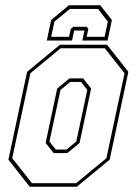

<svg xmlns="http://www.w3.org/2000/svg" viewBox="-20 -710 520 730"><path d="M93 0 12 -103 83 -437 208 -540H387L468 -437L397 -103L272 0ZM101.5 -13.5H269.5L384.5 -108.5L453.5 -431.5L378.5 -526.5H210.5L95.5 -431.5L26.5 -108.5ZM184 -128 153.5 -166.5 197.5 -373.5 244 -412H296L326.5 -373.5L282.5 -166.5L236 -128ZM192 -141.5H233L270 -172L312 -368L288 -398.5H247L210 -368L168 -172ZM361 -690 405.5 -634 389 -556H293L301 -594H262L254 -556H158L174.5 -634L242 -690ZM352.5 -676H245.5L187 -628L174.5 -570H242.5L249 -600L259 -608H310L316 -600L309.5 -570H377.5L390 -628Z"/></svg>

Font: Tourney Condensed Thin
Style: Italic
Weight: 100
Width: 3
Italic angle: -12°
Designer: Tyler Finck
Foundry: Etcetera Type Co
Version: Version 1.010; ttfautohint (v1.8.3)